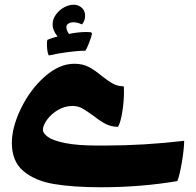

<svg xmlns="http://www.w3.org/2000/svg" viewBox="-20 -782 827 810"><path d="M375 -293Q346 -314 327.5 -324.5Q309 -335 286 -335Q253 -335 224.5 -318Q196 -301 178.5 -277Q161 -253 161 -234Q161 -220 182 -204.5Q203 -189 254.5 -178.5Q306 -168 391 -168H425Q586 -168 757 -188Q757 -156 747.5 -99Q738 -42 728 -18Q574 8 406 8Q289 8 208.5 -5.5Q128 -19 79 -60Q30 -101 30 -179Q30 -245 68.5 -324.5Q107 -404 168.5 -458.5Q230 -513 293 -513Q329 -513 354.5 -499.5Q380 -486 410 -461Q438 -439 457.5 -428.5Q477 -418 502 -418Q503 -411 503 -394Q503 -354 496 -310Q489 -266 478 -247Q450 -247 427 -258.5Q404 -270 375 -293ZM368 -641Q366 -627 356 -601.5Q346 -576 340 -568Q309 -568 264.5 -562Q220 -556 186 -548Q182 -554 180 -567.5Q178 -581 178 -595Q178 -610 180 -614Q198 -622 223 -628Q202 -653 202 -680Q202 -701 215.5 -720Q229 -739 249.5 -750.5Q270 -762 290 -762Q306 -762 317 -755Q339 -742 339 -715Q339 -695 326 -679Q306 -688 290 -688Q277 -688 268.5 -682.5Q260 -677 260 -668Q260 -654 271 -639Q311 -647 345 -647L364 -646Z"/></svg>

Font: Lalezar
Style: Regular
Weight: 400
Designer: Borna Izadpanah
Foundry: Borna Izadpanah
Version: Version 1.004